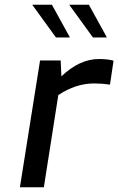

<svg xmlns="http://www.w3.org/2000/svg" viewBox="-20 -790 499 810"><path d="M149 -535H236L239 -468Q316 -541 397 -541Q435 -541 459 -534L444 -433Q411 -438 377 -438Q300 -438 226 -389L165 0H64ZM116 -770H199L275 -632H216ZM272 -770H355L431 -632H372Z"/></svg>

Font: Exo Medium
Style: Italic
Weight: 500
Italic angle: -9°
Designer: Natanael Gama
Foundry: Natanael Gama
Version: Version 1.500; ttfautohint (v1.6)